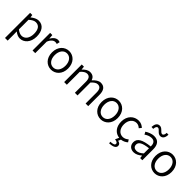

<svg xmlns="http://www.w3.org/2000/svg" viewBox="298 -2358 4167 4167"><g transform="rotate(45 2381.0 -274.5)"><path d="M94 231H176V45L174 -50C224 -10 276 13 326 13C450 13 561 -94 561 -278C561 -445 487 -554 346 -554C282 -554 222 -517 172 -477H169L161 -540H94ZM314 -56C277 -56 227 -71 176 -115V-408C231 -458 280 -485 327 -485C435 -485 477 -401 477 -277C477 -141 408 -56 314 -56Z M709 0H791V-352C828 -446 884 -480 929 -480C951 -480 963 -477 981 -471L997 -542C979 -551 963 -554 940 -554C879 -554 824 -509 787 -441H784L776 -540H709Z M1284 13C1416 13 1532 -91 1532 -269C1532 -450 1416 -554 1284 -554C1152 -554 1036 -450 1036 -269C1036 -91 1152 13 1284 13ZM1284 -55C1187 -55 1120 -141 1120 -269C1120 -398 1187 -485 1284 -485C1382 -485 1449 -398 1449 -269C1449 -141 1382 -55 1284 -55Z M1679 0H1761V-396C1812 -454 1860 -483 1903 -483C1975 -483 2008 -437 2008 -333V0H2089V-396C2142 -454 2187 -483 2231 -483C2303 -483 2337 -437 2337 -333V0H2417V-343C2417 -481 2364 -554 2254 -554C2189 -554 2132 -511 2074 -449C2053 -513 2009 -554 1926 -554C1862 -554 1804 -513 1757 -460H1754L1746 -540H1679Z M2806 13C2938 13 3054 -91 3054 -269C3054 -450 2938 -554 2806 -554C2674 -554 2558 -450 2558 -269C2558 -91 2674 13 2806 13ZM2806 -55C2709 -55 2642 -141 2642 -269C2642 -398 2709 -485 2806 -485C2904 -485 2971 -398 2971 -269C2971 -141 2904 -55 2806 -55Z M3311 251C3426 244 3488 213 3488 150C3488 104 3458 84 3408 72L3434 12C3491 6 3544 -19 3585 -56L3549 -111C3515 -80 3469 -55 3418 -55C3314 -55 3244 -141 3244 -269C3244 -398 3319 -485 3420 -485C3465 -485 3500 -465 3532 -436L3575 -489C3537 -524 3488 -554 3417 -554C3280 -554 3160 -450 3160 -269C3160 -105 3253 -3 3379 11L3338 97C3401 106 3424 122 3424 152C3424 185 3396 201 3302 208Z M3819 13C3887 13 3949 -22 4001 -66H4004L4012 0H4078V-335C4078 -465 4026 -554 3895 -554C3808 -554 3732 -514 3686 -484L3718 -426C3759 -455 3817 -486 3882 -486C3975 -486 3998 -414 3997 -341C3765 -315 3662 -257 3662 -139C3662 -41 3730 13 3819 13ZM3841 -53C3786 -53 3741 -79 3741 -144C3741 -218 3806 -264 3997 -286V-128C3942 -79 3895 -53 3841 -53ZM3980 -644C4056 -644 4085 -711 4089 -792L4033 -795C4030 -742 4015 -704 3980 -704C3926 -704 3897 -800 3817 -800C3741 -800 3712 -735 3708 -652L3764 -648C3767 -703 3782 -741 3818 -741C3871 -741 3900 -644 3980 -644Z M4461 13C4593 13 4709 -91 4709 -269C4709 -450 4593 -554 4461 -554C4329 -554 4213 -450 4213 -269C4213 -91 4329 13 4461 13ZM4461 -55C4364 -55 4297 -141 4297 -269C4297 -398 4364 -485 4461 -485C4559 -485 4626 -398 4626 -269C4626 -141 4559 -55 4461 -55Z"/></g></svg>

Font: Noto Sans CJK SC DemiLight
Style: Regular
Weight: 350
Designer: Ryoko NISHIZUKA 西塚涼子 (kana, bopomofo & ideographs); Paul D. Hunt (Latin, Greek & Cyrillic); Sandoll Communications 산돌커뮤니
Foundry: Adobe
Version: Version 2.004;hotconv 1.0.118;makeotfexe 2.5.65603